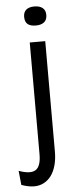

<svg xmlns="http://www.w3.org/2000/svg" viewBox="-90 -728 359 914"><g transform="rotate(-5 89.0 -270.5)"><path d="M35 156Q22 156 7 153Q-8 150 -25 144L-32 76Q23 96 48.5 80Q74 64 74 6V-528H148V0Q148 36 140 65Q132 94 117.5 114Q103 134 82 145Q61 156 35 156ZM110 -606Q84 -606 71 -617Q58 -628 58 -652Q58 -674 71.5 -685.5Q85 -697 110 -697Q136 -697 150 -685.5Q164 -674 164 -652Q164 -629 150 -617.5Q136 -606 110 -606Z"/></g></svg>

Font: Bricolage Grotesque 24pt Condensed Light
Style: Regular
Weight: 300
Width: 3
Designer: Mathieu Triay
Foundry: Atelier Triay
Version: Version 1.001;gftools[0.9.33.dev8+g029e19f]